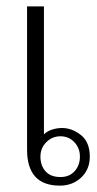

<svg xmlns="http://www.w3.org/2000/svg" viewBox="-20 -573 306 603"><path d="M65 -103V-553H118V-151Q128 -161 143.5 -166Q159 -171 175 -171Q206 -171 234 -149Q262 -127 262 -81Q262 -41 235 -15.5Q208 10 168 10Q65 10 65 -103ZM231 -81Q231 -108 213.5 -126.5Q196 -145 170 -145Q144 -145 125.5 -126.5Q107 -108 107 -81Q107 -53 123 -35Q139 -17 170 -17Q198 -17 214.5 -35.5Q231 -54 231 -81Z"/></svg>

Font: Taviraj ExtraLight
Style: Regular
Weight: 200
Designer: Katatrad Team
Foundry: CadsonDemak
Version: Version 1.030